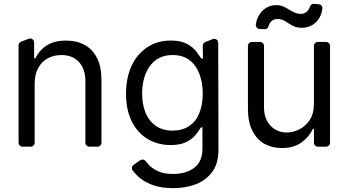

<svg xmlns="http://www.w3.org/2000/svg" viewBox="-20 -764 1816 1000"><path d="M76.7 -21V-527.3Q76.7 -534.1 80.3 -539.2Q83.8 -544.4 89.8 -546.9L129.3 -562.1Q134.2 -563.6 136.7 -563.6Q145.2 -563.6 151.5 -557.5Q157.7 -551.5 157.7 -542.6V-460.2H164.8Q184.3 -502.5 223 -527Q262.1 -552.6 323.9 -552.6Q379.6 -552.6 420.8 -529.8Q462 -507.8 485.4 -461.6Q508.5 -416.2 508.5 -346.6V-21Q508.5 -12.1 502.5 -6Q496.4 0 487.6 0H445.3Q436.8 0 430.8 -6Q424.7 -12.1 424.7 -21V-340.9Q424.7 -404.8 391.3 -441.1Q358 -477.3 299.7 -477.3Q259.2 -477.3 228 -459.9Q196.4 -442.1 178.6 -409.1Q160.5 -375.7 160.5 -328.1V-21Q160.5 -12.1 154.5 -6Q148.4 0 139.6 0H97.3Q88.8 0 82.7 -6Q76.7 -12.1 76.7 -21Z M777.7 200.6Q734.7 185.4 705.3 160.2Q685.7 143.8 671.2 124.3Q666.9 119 666.9 111.9Q666.9 106.9 669.2 102.3Q671.5 97.7 675.8 94.8L709.9 70.7Q714.8 67.1 721.6 67.1Q731.9 67.1 737.6 74.6L754.6 94.1Q772.4 113.3 802.6 127.5Q832 142 882.1 142Q948.5 142 991.5 110.1Q1034.4 77.8 1034.4 9.9V-100.9H1027Q1017.8 -85.6 1001.1 -64.3Q985.1 -42.6 952.8 -25.6Q920.8 -8.5 867.9 -8.5Q802.6 -8.5 749.6 -39.8Q696.4 -71.4 666.9 -130.7Q636.4 -190.7 636.4 -275.6Q636.4 -359 665.8 -421.9Q695 -484 748.2 -518.5Q800.1 -552.9 869.3 -552.9Q921.9 -552.9 954.2 -535.2Q986.2 -517.4 1002.5 -495.7Q1019.2 -473.4 1028.4 -459.2H1037.3L1035.9 -525.6Q1035.9 -532 1039.6 -537.5Q1043.3 -543 1049 -545.1L1088.4 -560.4Q1093.4 -561.8 1095.5 -561.8Q1104 -561.8 1110.3 -555.8Q1116.5 -549.7 1116.5 -540.8L1117.9 15.6Q1117.9 86.6 1086.3 130Q1054.7 174 1001.1 195.3Q947.8 215.9 882.1 215.9Q821 215.9 777.7 200.6ZM737.9 -176.8Q756.7 -132.5 791.5 -108.7Q826.3 -83.8 879.3 -83.8Q930 -83.8 964.5 -107.2Q1000 -130.3 1017.4 -173.3Q1035.9 -217.7 1035.9 -277Q1035.9 -334.9 1017.8 -381Q1000.4 -426.1 965.2 -452.1Q931.1 -477.3 879.3 -477.3Q826 -477.3 790.8 -450.6Q755.7 -424 737.6 -377.8Q720.2 -332 720.2 -277Q720.2 -220.9 737.9 -176.8Z M1356.5 -15.3Q1317.1 -38 1294 -83.8Q1271.3 -128.9 1271.3 -198.9V-524.5Q1271.3 -533.4 1277.3 -539.4Q1283.4 -545.5 1292.3 -545.5H1334.5Q1343 -545.5 1349.1 -539.4Q1355.1 -533.4 1355.1 -524.5V-204.5Q1355.1 -145.2 1388.8 -109.4Q1422.2 -73.9 1474.4 -73.9Q1506 -73.9 1538.4 -89.8Q1570.7 -105.8 1593 -138.8Q1615.1 -172.2 1615.1 -223V-524.5Q1615.1 -533.4 1621.1 -539.4Q1627.1 -545.5 1636 -545.5H1678.3Q1686.8 -545.5 1692.8 -539.4Q1698.9 -533.4 1698.9 -524.5V-21Q1698.9 -12.1 1692.8 -6Q1686.8 0 1678.3 0H1636Q1627.1 0 1621.1 -6Q1615.1 -12.1 1615.1 -21V-92.3H1609.4Q1590.2 -51.1 1549.7 -21.7Q1509.2 7.1 1447.4 7.1Q1396.7 7.1 1356.5 -15.3ZM1312.5 -636.4Q1317.8 -675.8 1342.3 -702.8Q1373.2 -737.2 1419 -737.2Q1439.3 -737.2 1454.9 -730.5Q1470.5 -723.7 1484.7 -714.5Q1498.6 -706 1513.8 -698.9Q1529.1 -691.8 1548.3 -691.8Q1568.5 -691.8 1582.4 -707.7Q1591.3 -717.7 1594.1 -729Q1596.2 -736.2 1602.3 -740.4Q1608.3 -744.7 1615.8 -744L1640.3 -741.8Q1649.1 -741.1 1654.7 -734.4Q1660.2 -727.6 1659.1 -718.8Q1653.8 -677.9 1629.3 -652Q1597.7 -619.3 1552.2 -619.3Q1528.4 -619.3 1512.1 -626.4Q1496.4 -633.2 1483.7 -642Q1470.2 -651.6 1457.4 -658Q1443.9 -664.8 1423.3 -664.8Q1402.7 -664.8 1389.6 -649.1Q1381.7 -639.9 1378.6 -627.5Q1376.8 -620.4 1370.7 -615.9Q1364.7 -611.5 1357.6 -611.9L1332.4 -612.9Q1323.5 -613.3 1317.5 -620.2Q1311.4 -627.1 1312.5 -636.4Z"/></svg>

Font: DeltaSans
Style: Regular
Weight: 400
Designer: Rasmus Andersson
Foundry: rsms
Version: Version 3.012